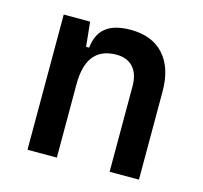

<svg xmlns="http://www.w3.org/2000/svg" viewBox="-83 -618 751 710"><g transform="rotate(15 293.0 -263.5)"><path d="M394 0V-327.1Q394 -374 371.3 -399.4Q348.6 -424.8 307.1 -424.8Q191.9 -424.8 191.9 -281.2L161.6 -423.8H202.1Q207.5 -476.1 239.7 -501.7Q272 -527.3 334.5 -527.3Q416.5 -527.3 461.4 -477.5Q506.3 -427.7 506.3 -336.9V0ZM79.6 0V-517.6H180.7L191.9 -408.2V0Z"/></g></svg>

Font: Cascadia Mono Medium
Style: Regular
Weight: 500
Monospace: yes
Designer: Aaron Bell
Foundry: Saja Typeworks
Version: Version 2407.024